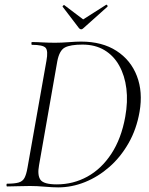

<svg xmlns="http://www.w3.org/2000/svg" viewBox="-20 -807 646 831"><path d="M232 4Q208 4 173.5 1Q139 -2 110 -2Q80 -2 55.5 -1Q31 0 11 0Q8 0 8 -6Q8 -12 11 -12Q43 -12 60.5 -17Q78 -22 86 -37Q94 -52 99 -81L181 -544Q189 -587 177.5 -600Q166 -613 118 -613Q116 -613 116 -619Q116 -625 118 -625Q138 -625 164 -623.5Q190 -622 219 -622Q246 -622 277.5 -624.5Q309 -627 331 -627Q422 -627 484 -587Q546 -547 572.5 -478Q599 -409 584 -323Q571 -248 536.5 -187.5Q502 -127 453.5 -84.5Q405 -42 348 -19Q291 4 232 4ZM226 -9Q297 -9 358 -42.5Q419 -76 462 -141.5Q505 -207 522 -301Q534 -367 527 -423.5Q520 -480 496 -523Q472 -566 432 -590Q392 -614 337 -614Q285 -614 261 -601.5Q237 -589 228 -542L149 -92Q141 -49 155 -29Q169 -9 226 -9ZM322 -685 251 -778Q250 -780 253.5 -783Q257 -786 258 -785L340 -723L439 -786Q442 -788 444.5 -784Q447 -780 445 -778L341 -685Q331 -675 322 -685Z"/></svg>

Font: Cormorant Infant Light
Style: Italic
Weight: 300
Italic angle: -10°
Designer: Christian Thalmann (Catharsis Fonts)
Foundry: Catharsis Fonts
Version: Version 4.001